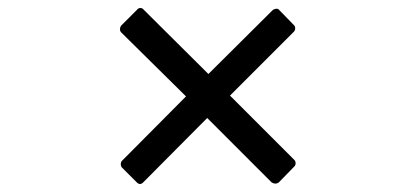

<svg xmlns="http://www.w3.org/2000/svg" viewBox="-20 -622 1040 480"><path d="M282 -212Q282 -217 285 -220L445 -381L283 -541Q280 -544 280 -549Q280 -554 283 -558L323 -598Q326 -602 331 -602Q336 -602 339 -598L501 -437L661 -596Q664 -599 669.5 -600Q675 -601 678 -597L715 -559Q718 -556 718 -551Q718 -546 714 -542L555 -383L716 -222Q719 -219 719 -214Q719 -209 716 -206L677 -166Q673 -163 668 -163Q664 -163 659 -166L498 -327L338 -166Q334 -162 330 -162Q326 -162 322 -166L285 -203Q282 -206 282 -212Z"/></svg>

Font: LINE Seed JP_TTF Regular
Style: Regular
Weight: 400
Designer: LINE & Fontrix & Fontworks
Version: Version 1.002